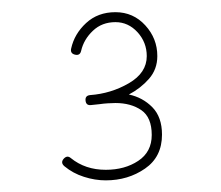

<svg xmlns="http://www.w3.org/2000/svg" viewBox="-20 -741 369 320"><path d="M122.6 -573.2Q121.6 -581.5 129.9 -582.5Q165 -585 194.8 -602.3Q224.6 -619.6 224.6 -647.5Q224.6 -670.4 209.2 -687.3Q193.8 -704.1 172.4 -704.1Q149.9 -704.1 134.8 -689.7Q119.6 -675.3 115.2 -656.2Q113.3 -647.9 105 -649.9Q96.7 -651.9 98.6 -660.2Q104 -684.6 123.5 -702.6Q143.1 -720.7 172.4 -720.7Q202.1 -720.7 222.2 -698.7Q242.2 -676.8 242.2 -647.5Q242.2 -625.5 228.3 -609.6Q214.4 -593.8 194.8 -583.5Q217.8 -578.6 233.9 -562.3Q250 -545.9 250 -516.6Q250 -479.5 221.7 -460Q193.4 -440.4 156.2 -440.4Q138.2 -440.4 119.9 -446.3Q101.6 -452.1 87.4 -463.9Q80.6 -469.7 85.9 -476.1Q91.8 -482.9 98.1 -477.5Q122.1 -458 156.2 -458Q188 -458 210.4 -472.9Q232.9 -487.8 232.9 -516.1Q232.9 -545.4 215.6 -557.4Q198.2 -569.3 172.4 -569.3Q166 -569.3 159.4 -568.8Q152.8 -568.4 146 -567.4Q138.7 -566.4 131.8 -565.9Q123.5 -564.9 122.6 -573.2Z"/></svg>

Font: Mikhak Thin
Style: Regular
Weight: 100
Designer: Amin Abedi
Version: Version 3.3